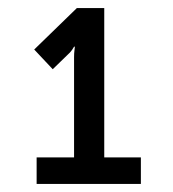

<svg xmlns="http://www.w3.org/2000/svg" viewBox="-20 -880 429 477"><path d="M164 -489V-738Q164 -748 165 -755Q166 -762 166 -764H164Q163 -762 159 -756Q155 -750 146 -742L111 -708L65 -757L171 -860H239V-489H330V-423H71V-489Z"/></svg>

Font: Museo Sans Medium
Style: Regular
Weight: 500
Designer: Jos Buivenga
Foundry: Jos Buivenga & Rosetta Type Foundry (extension, remastering)
Version: Version 3.600;PS 1.000;hotconv 1.0.88;makeotf.lib2.5.647800;